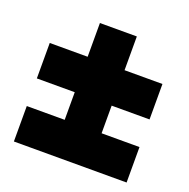

<svg xmlns="http://www.w3.org/2000/svg" viewBox="-102 -713 726 738"><g transform="rotate(20 260.5 -344.5)"><path d="M336 -615V-194H185V-615ZM30 -332V-477H491V-332ZM30 -74V-219H491V-74Z"/></g></svg>

Font: Roundo Variable
Style: Regular
Weight: 200
Designer: Shiva Nallaperumal
Foundry: Indian Type Foundry
Version: Version 2.000